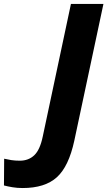

<svg xmlns="http://www.w3.org/2000/svg" viewBox="-173 -734 542 969"><path d="M-59 215Q54 215 114 160.5Q174 106 202 -24L349 -714H185L43 -46Q29 22 0 49.5Q-29 77 -73 77Q-97 77 -116 74Q-135 71 -152 67L-153 202Q-134 207 -110 211Q-86 215 -59 215Z"/></svg>

Font: Noto Sans Display Extra
Style: Italic
Weight: 800
Italic angle: -12°
Designer: Monotype Design Team
Foundry: Monotype Imaging Inc.
Version: Version 1.900